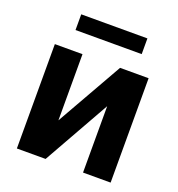

<svg xmlns="http://www.w3.org/2000/svg" viewBox="-132 -835 874 943"><g transform="rotate(20 305.5 -363.5)"><path d="M204.9 -199.6 401.3 -545.5H550.4V0H406.2V-346.9L210.6 0H60.4V-545.5H204.9ZM478 -727.3V-645.2H132.1V-727.3Z"/></g></svg>

Font: InterMG
Style: Bold
Weight: 700
Designer: Rasmus Andersson
Foundry: rsms
Version: Version 3.019;December 26, 2023;FontCreator 15.0.0.2955 64-b